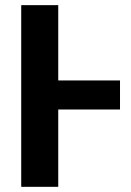

<svg xmlns="http://www.w3.org/2000/svg" viewBox="-20 -722 507 742"><path d="M62 0V-702.1H205.1V-411.1H443.8V-298.8H205.1V0Z"/></svg>

Font: LT Superior
Style: Bold
Weight: 400
Designer: Daniel Lyons
Foundry: LyonsType
Version: Version 1.000